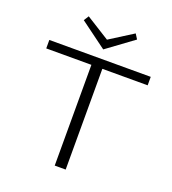

<svg xmlns="http://www.w3.org/2000/svg" viewBox="-153 -974 971 1087"><g transform="rotate(20 333.0 -430.0)"><path d="M335 -712 175 -830 194 -860 336 -771 477 -860 496 -830ZM641 -607H368V0H302V-607H30V-658H641Z"/></g></svg>

Font: Isabella Sans
Style: Regular
Weight: 400
Designer: Original fonts by Christian Thalmann (Catharsis Fonts), Modifications by Cristiano Sobral
Version: Version 0.002;July 12, 2020;FontCreator 13.0.0.2655 64-bit; 